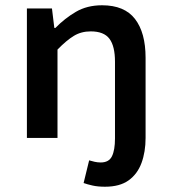

<svg xmlns="http://www.w3.org/2000/svg" viewBox="-20 -523 640 728"><path d="M378 185Q351 185 331 180.5Q311 176 297 171L318 85Q328 88 339 90.5Q350 93 362 93Q393 93 404.5 69.5Q416 46 416 2V-289Q416 -348 395 -376Q374 -404 324 -404Q288 -404 260 -387Q232 -370 198 -335V0H82V-491H177L186 -417H190Q225 -453 267.5 -478Q310 -503 367 -503Q452 -503 492 -451Q532 -399 532 -304V0Q532 53 516.5 95Q501 137 467.5 161Q434 185 378 185Z"/></svg>

Font: Source Code Pro ExtraLight SemiBold
Style: Regular
Weight: 600
Monospace: yes
Version: Version 1.018;hotconv 1.0.116;makeotfexe 2.5.65601